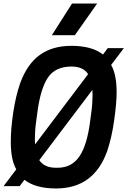

<svg xmlns="http://www.w3.org/2000/svg" viewBox="-26 -1052 720 1085"><path d="M523 -853ZM397 -853H267L381 -1032H523ZM291 13Q174 13 112 -36L85 0H-6L66 -95Q35 -149 35 -250Q35 -325 49 -417.5Q63 -510 88 -582Q128 -691 199.5 -742Q271 -793 377 -793Q494 -793 556 -744L583 -780H674L602 -685Q633 -631 633 -531Q633 -471 619.5 -374Q606 -277 580 -199Q505 13 291 13ZM300 -104Q379 -104 423 -168.5Q467 -233 484 -372L493 -440Q496 -465 497 -516L496 -544L196 -147Q224 -104 290 -104ZM172 -236 472 -633Q444 -676 378 -676Q285 -676 243 -611Q201 -546 184 -408L175 -340Q172 -315 171 -264Z"/></svg>

Font: Tanohe Sans SemiBold
Style: Italic
Weight: 600
Designer: Village Type and Design LLC & Cristiano Sobral
Foundry: Cooper Hewitt Smithsonian Design Museum
Version: Version 1.00;September 29, 2021;FontCreator 13.0.0.2655 64-b